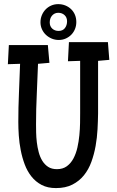

<svg xmlns="http://www.w3.org/2000/svg" viewBox="-20 -915 579 952"><path d="M522 -618.2 466.3 -613.3V-352.5Q465.8 -315.9 463.6 -274.2Q461.4 -232.4 454.1 -191.4Q446.8 -150.4 433.1 -112.5Q419.4 -74.7 396.2 -45.9Q373 -17.1 339.1 0.2Q305.2 17.6 257.3 17.6Q216.3 17.6 186.5 2Q156.7 -13.7 136 -39.8Q115.2 -65.9 102.5 -99.9Q89.8 -133.8 82.8 -170.2Q75.7 -206.5 73.2 -242.7Q70.8 -278.8 70.8 -309.6Q70.8 -381.8 74 -453.9Q77.1 -525.9 79.6 -598.6L19 -596.7L23.9 -691.4H217.3L225.1 -603.5L168.5 -598.6Q166 -523.4 162.4 -448.7Q158.7 -374 158.7 -298.8Q158.7 -280.8 159.2 -257.6Q159.7 -234.4 162.6 -209.5Q165.5 -184.6 171.9 -160.6Q178.2 -136.7 189.7 -117.9Q201.2 -99.1 218.8 -87.6Q236.3 -76.2 262.2 -76.2Q291.5 -76.2 311.5 -90.8Q331.5 -105.5 344.2 -129.4Q356.9 -153.3 363.8 -183.6Q370.6 -213.9 373.5 -244.6Q376.5 -275.4 377 -304.4Q377.4 -333.5 377.4 -354.5V-613.3L316.9 -611.3L321.8 -706.1H515.1ZM358.4 -805.7Q358.4 -787.1 351.8 -771Q345.2 -754.9 333.5 -742.9Q321.8 -731 305.9 -723.9Q290 -716.8 271.5 -716.8Q252.9 -716.8 236.6 -723.6Q220.2 -730.5 207.8 -742.2Q195.3 -753.9 188 -770Q180.7 -786.1 180.7 -804.7Q180.7 -823.2 187.5 -839.6Q194.3 -856 206.1 -868.2Q217.8 -880.4 233.9 -887.5Q250 -894.5 268.6 -894.5Q287.6 -894.5 304 -887.9Q320.3 -881.3 332.5 -869.6Q344.7 -857.9 351.6 -841.6Q358.4 -825.2 358.4 -805.7ZM312.5 -809.6Q312.5 -828.6 300 -840.1Q287.6 -851.6 268.6 -851.6Q258.3 -851.6 250.5 -847.4Q242.7 -843.3 237.3 -836.7Q231.9 -830.1 229.2 -821.5Q226.6 -813 226.6 -803.7Q226.6 -784.7 239 -773.2Q251.5 -761.7 270.5 -761.7Q291 -761.7 301.8 -775.6Q312.5 -789.6 312.5 -809.6Z"/></svg>

Font: Maiden Orange
Style: Regular
Weight: 400
Designer: Astigmatic (AOETI)
Foundry: Astigmatic (AOETI)
Version: Version 1.001